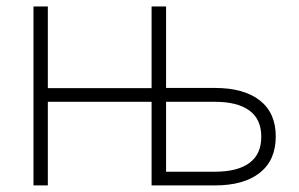

<svg xmlns="http://www.w3.org/2000/svg" viewBox="-20 -562 907 582"><path d="M471.2 0V-41.5H631.3Q699.7 -41.5 735.8 -67.9Q772 -94.2 772 -147.5Q772 -200.7 735.8 -227.1Q699.7 -253.4 631.3 -253.4H470.7V-295.4H631.8Q719.2 -295.4 767.6 -257.6Q815.9 -219.7 815.9 -148.4Q815.9 -76.7 767.6 -38.3Q719.2 0 631.8 0ZM81.5 0V-542.5H125V0ZM113.3 -253.4V-294.9H449.2V-253.4ZM439.5 0V-542.5H483.4V0Z"/></svg>

Font: Inter 20pt ExtraLight
Style: Regular
Weight: 250
Version: Version 4.001;git-66647c0bb